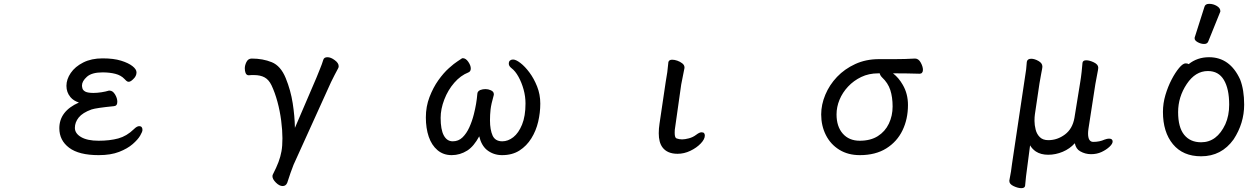

<svg xmlns="http://www.w3.org/2000/svg" viewBox="-20 -790 6540 1000"><path d="M547 -318H551Q567 -318 579 -298.5Q591 -279 591 -260Q591 -238 573 -237Q482 -228 457 -220Q410 -203 390 -178Q370 -153 370 -124Q370 -95 402.5 -76Q435 -57 493.5 -57Q552 -57 596 -69Q640 -81 677 -117Q693 -133 705 -133Q722 -133 722 -113Q722 -104 710 -83.5Q698 -63 671 -39.5Q644 -16 600.5 1Q557 18 494 18Q391 18 340 -20.5Q289 -59 289 -122Q289 -211 391 -256Q363 -265 347 -284Q326 -309 326 -343Q326 -377 348.5 -410Q371 -443 413.5 -464.5Q456 -486 514 -486Q572 -486 610.5 -474Q649 -462 670 -445.5Q691 -429 691 -413Q691 -393 673 -377Q660 -364 650 -364Q643 -364 637 -370L628 -379Q610 -398 580.5 -405.5Q551 -413 514 -413Q458 -413 432.5 -390Q407 -367 407 -345Q407 -338 409.5 -329Q412 -320 424 -313Q437 -306 467 -306Q486 -306 508.5 -309.5Q531 -313 547 -318Z M1647 -432Q1657 -456 1664 -479Q1668 -492 1685.5 -492Q1703 -492 1723 -477Q1744 -462 1744 -445Q1744 -439 1741 -434Q1733 -420 1722 -398Q1711 -376 1704 -362L1509 68Q1503 84 1493 111L1476 162Q1469 179 1452 179Q1435 179 1417 161Q1399 143 1399 128Q1399 123 1401 119Q1420 82 1430.5 54Q1441 26 1446 -2Q1451 -29 1451 -70Q1451 -111 1444.5 -161.5Q1438 -212 1425 -260Q1412 -308 1394 -346Q1380 -375 1358 -387Q1336 -399 1303 -399H1290Q1284 -399 1276 -398H1275Q1264 -398 1259 -410Q1255 -420 1255 -434.5Q1255 -449 1263 -466Q1272 -485 1291 -485Q1349 -485 1395.5 -466Q1442 -447 1468 -383.5Q1494 -320 1504.5 -252.5Q1515 -185 1516 -124L1628 -385Z M2532 -163Q2532 -114 2546 -83Q2560 -54 2596 -54Q2626 -54 2653.5 -75.5Q2681 -97 2699 -141Q2717 -185 2717 -251Q2717 -288 2707 -324Q2697 -360 2680.5 -390Q2664 -420 2644 -435Q2630 -446 2630 -458Q2630 -470 2636.5 -475Q2643 -480 2652 -480Q2667 -480 2690.5 -462Q2714 -444 2737.5 -412.5Q2761 -381 2777.5 -339.5Q2794 -298 2794 -250.5Q2794 -203 2783 -156Q2772 -109 2747.5 -69.5Q2723 -30 2685.5 -6Q2648 18 2595 18Q2550 18 2516 -9Q2487 -33 2476 -80Q2448 -28 2414 -6Q2376 18 2332.5 18Q2289 18 2258.5 -8Q2228 -34 2213 -78Q2198 -122 2198 -178.5Q2198 -235 2217 -284.5Q2236 -334 2263 -372Q2290 -410 2318 -435Q2346 -460 2362 -470Q2382 -484 2386 -486Q2389 -487 2390 -487Q2406 -487 2419 -468Q2432 -449 2432 -433.5Q2432 -418 2420 -413Q2379 -397 2346 -359Q2313 -321 2294 -271.5Q2275 -222 2275 -176Q2275 -115 2291.5 -84.5Q2308 -54 2338 -54Q2368 -54 2389 -74.5Q2410 -95 2424.5 -127Q2439 -159 2448 -195Q2462 -250 2466 -300Q2466 -314 2481 -321Q2494 -326 2508.5 -326Q2523 -326 2536 -320Q2552 -313 2552 -300V-296Q2538 -247 2535 -219.5Q2532 -192 2532 -163Z M3461 -466Q3464 -479 3481 -479Q3493 -479 3507.5 -474Q3522 -469 3533.5 -460Q3545 -451 3545 -439V-436L3528 -350Q3495 -121 3494.5 -113.5Q3494 -106 3494 -98Q3494 -72 3504 -69Q3518 -64 3532.5 -64Q3547 -64 3568 -69.5Q3589 -75 3606 -88Q3623 -101 3633.5 -101Q3644 -101 3647.5 -96Q3651 -91 3651 -84Q3651 -65 3629.5 -42.5Q3608 -20 3575.5 -4.5Q3543 11 3509 11Q3455 11 3430 -23Q3411 -49 3411 -96Q3411 -120 3415 -146L3447 -362Q3457 -415 3461 -465Z M4770 -406Q4704 -408 4644 -408H4631Q4661 -385 4682 -348Q4709 -302 4709 -243Q4709 -170 4680.5 -111Q4652 -52 4596 -17Q4540 18 4458 18Q4397 18 4351.5 -10Q4306 -38 4281.5 -86.5Q4257 -135 4257 -194Q4257 -245 4278.5 -296.5Q4300 -348 4339.5 -389.5Q4379 -431 4434.5 -456.5Q4490 -482 4558 -482H4640Q4694 -482 4745 -485H4746Q4764 -485 4775.5 -464Q4787 -443 4787 -426Q4787 -417 4782.5 -411.5Q4778 -406 4770 -406ZM4562 -408H4554Q4505 -408 4465.5 -389Q4426 -370 4397 -339Q4368 -308 4352.5 -270.5Q4337 -233 4337 -194Q4337 -131 4369.5 -94Q4402 -57 4458 -57Q4514 -57 4552 -81Q4590 -105 4609.5 -146Q4629 -187 4629 -235.5Q4629 -284 4617 -321Q4605 -358 4574 -387Q4564 -397 4562 -408Z M5618 -463Q5620 -476 5637.5 -476Q5655 -476 5677.5 -465Q5700 -454 5700 -438V-436Q5700 -430 5694.5 -403Q5689 -376 5685 -352Q5651 -133 5649 -119Q5647 -105 5647 -95Q5647 -51 5674 -51Q5707 -51 5733 -63Q5747 -68 5756 -68Q5775 -68 5775 -53Q5775 -41 5758.5 -25.5Q5742 -10 5717.5 1.5Q5693 13 5662.5 13Q5632 13 5606 -2Q5584 -14 5578 -44Q5552 -15 5515 0.5Q5478 16 5439.5 16Q5401 16 5375 -1Q5356 -14 5345 -33Q5327 102 5324 128L5319 178Q5317 190 5299.5 190Q5282 190 5259.5 179.5Q5237 169 5237 153V150Q5247 101 5251 63Q5322 -408 5324.5 -428.5Q5327 -449 5328 -468Q5331 -484 5351 -484Q5368 -484 5388.5 -472.5Q5409 -461 5409 -444V-441Q5409 -436 5403 -406.5Q5397 -377 5394 -356L5370 -194Q5368 -181 5368 -160Q5368 -139 5374 -115Q5380 -91 5396 -75.5Q5412 -60 5440 -60Q5487 -60 5526.5 -89.5Q5566 -119 5576 -176L5606 -361Q5610 -384 5613.5 -415.5Q5617 -447 5618 -463Z M6253 -754Q6257 -770 6278 -770Q6299 -770 6317.5 -759Q6336 -748 6336 -732Q6336 -728 6334 -725L6273 -574Q6268 -561 6251.5 -561Q6235 -561 6218.5 -570Q6202 -579 6202 -590Q6202 -597 6204 -600ZM6037 -207Q6037 -252 6050 -295.5Q6063 -339 6082 -375.5Q6101 -412 6121 -436Q6141 -460 6155 -460Q6166 -460 6171 -456Q6216 -492 6277 -492Q6386 -492 6439 -376Q6460 -322 6460 -245Q6460 -148 6405 -64Q6405 -64 6405 -64Q6342 24 6236 24Q6141 24 6089 -39Q6037 -102 6037 -207ZM6236 -49Q6318 -49 6362 -143Q6382 -188 6382 -245Q6382 -327 6354.5 -373.5Q6327 -420 6271 -420Q6206 -420 6161 -352.5Q6116 -285 6116 -206Q6116 -127 6147.5 -88Q6179 -49 6236 -49Z"/></svg>

Font: Moon Stars Kai HW
Style: Bold
Weight: 700
Designer: GuiWonder
Version: Version 1.101